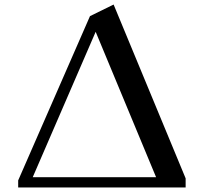

<svg xmlns="http://www.w3.org/2000/svg" viewBox="-20 -825 907 845"><path d="M797 0H60V-31L376 -754L480 -805L797 -40ZM401 -685 124 -45H667Z"/></svg>

Font: Inknut Antiqua
Style: Regular
Weight: 400
Designer: Claus Eggers Sørensen
Foundry: Claus Eggers Sørensen
Version: Version 1.003; ttfautohint (v1.8.2) -l 8 -r 50 -G 200 -x 14 